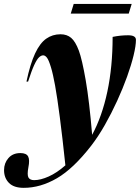

<svg xmlns="http://www.w3.org/2000/svg" viewBox="-110 -694 690 947"><path d="M28.5 -291.5H20.5Q39 -379 63 -430.2Q87 -481.5 118 -503.2Q149 -525 188.5 -525Q220 -525 241 -507.2Q262 -489.5 279 -444Q295 -400.5 312.8 -298Q330.5 -195.5 344.5 -29Q393.5 -120 419.5 -242.2Q445.5 -364.5 445.5 -512Q483.5 -520 522 -520Q560.5 -520 560.5 -497.5Q560.5 -468.5 549 -421Q537.5 -373.5 516.8 -315.8Q496 -258 468 -196.8Q440 -135.5 407.5 -78.2Q375 -21 340 24.5Q252 138 170.8 185.2Q89.5 232.5 7 232.5Q-42 232.5 -66 208Q-90 183.5 -90 145Q-90 110.5 -68.5 85.8Q-47 61 -9.5 61Q20 61 28.8 77.8Q37.5 94.5 30 131.5Q23 169 30.5 181.8Q38 194.5 58.5 194.5Q90 194.5 130.2 176.5Q170.5 158.5 212.5 121.5Q197.5 -20 185 -116.2Q172.5 -212.5 161.8 -271.8Q151 -331 141.5 -361.5Q130.5 -398 121.5 -409.5Q112.5 -421 103 -421Q93 -421 82.5 -411.2Q72 -401.5 59 -373.8Q46 -346 28.5 -291.5ZM239 -627 253.5 -674.5H539.5L525 -627Z"/></svg>

Font: Newsreader 72pt
Style: Bold Italic
Weight: 700
Italic angle: -17°
Designer: Hugues Gentile
Foundry: Production Type
Version: Version 1.003; ttfautohint (v1.8.3)